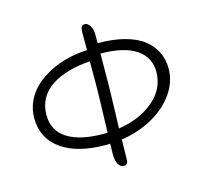

<svg xmlns="http://www.w3.org/2000/svg" viewBox="-115 -858 1110 1063"><g transform="rotate(-15 440.0 -326.0)"><path d="M404.8 -56.2Q236.8 -56.2 146 -121.8Q55.2 -187.5 55.2 -301.8Q55.2 -353.5 76.4 -399.2Q97.7 -444.8 134.3 -478.3Q170.9 -511.7 219.2 -536.6Q267.6 -561.5 322.5 -575Q377.4 -588.4 435.1 -590.8V-691.9Q435.1 -712.9 440.7 -722.9Q446.3 -732.9 460 -732.9Q477.1 -732.9 489.5 -712.6Q502 -692.4 502 -663.1V-612.8Q589.4 -612.8 656 -595Q722.7 -577.1 763.4 -544.9Q804.2 -512.7 824.7 -470.2Q845.2 -427.7 845.2 -376Q845.2 -300.8 798.6 -233.9Q752 -167 671.9 -122.3Q591.8 -77.6 493.2 -63Q491.2 19 491.2 51.8Q491.2 81.1 466.8 81.1Q447.3 81.1 435.5 60.1Q423.8 39.1 423.8 3.9Q423.8 -33.2 424.8 -57.1Q418 -56.2 404.8 -56.2ZM501 -390.1Q501 -350.6 494.1 -126Q617.7 -145 696.3 -212.4Q774.9 -279.8 774.9 -376Q774.9 -459.5 705.8 -506.1Q636.7 -552.7 502 -553.2Q501 -495.1 501 -390.1ZM125 -301.8Q125 -210.9 198 -165Q271 -119.1 404.8 -119.1Q419.9 -119.1 426.8 -120.1Q434.1 -347.2 434.1 -395V-526.9Q365.2 -522 309.8 -506.1Q254.4 -490.2 212.6 -463.1Q170.9 -436 147.9 -395Q125 -354 125 -301.8Z"/></g></svg>

Font: Shantell Sans Irregular Bouncy
Style: Regular
Weight: 300
Designer: Stephen Nixon, Anya Danilova, Shantell Martin
Foundry: Arrow Type
Version: Version 1.006;[9816181b4]